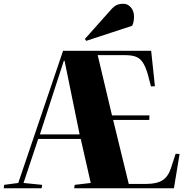

<svg xmlns="http://www.w3.org/2000/svg" viewBox="-20 -1000 1013 1020"><path d="M0 0 2 -18 77 -28 315 -730H783L803 -542L782 -541L765 -606Q753 -647 738 -669Q723 -691 701 -699Q679 -707 646 -707H499L575 -387H774L773 -363H581L664 -23H758Q813 -23 843.5 -42.5Q874 -62 889 -109L913 -183L934 -182L904 0H374L377 -18L462 -28L409 -262H183L105 -28L204 -18L201 0ZM192 -286H403L323 -677H319ZM570 -949Q586 -967 600.5 -973.5Q615 -980 636 -980Q658 -980 675 -961Q692 -942 692 -911Q692 -901 690 -887.5Q688 -874 682 -863L438 -783L431 -793Z"/></svg>

Font: Literata 72pt ExtraBold
Style: Italic
Weight: 800
Italic angle: -2°
Designer: Latin by Veronika Burian and Jose Scaglione. Greek by Irene Vlachou. Cyrillic by Vera Evstafieva
Foundry: TypeTogether
Version: Version 3.002